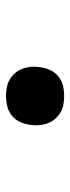

<svg xmlns="http://www.w3.org/2000/svg" viewBox="183 -660 234 640"><g transform="rotate(-90 300.0 -340.0)"><path d="M300 -243Q285 -243 270 -246Q255 -249 242.5 -257Q230 -265 221 -276.5Q212 -288 207.5 -302.5Q203 -317 202.5 -332.5Q202 -348 205 -363Q208 -380 216 -395Q224 -410 238 -420Q252 -430 268 -433.5Q284 -437 300 -437Q315 -437 330 -434Q345 -431 357.5 -423Q370 -415 379 -403.5Q388 -392 392.5 -377.5Q397 -363 397.5 -347.5Q398 -332 395 -317Q392 -300 384 -285Q376 -270 362 -260Q348 -250 332 -246.5Q316 -243 300 -243Z"/></g></svg>

Font: Iosevka HT Extended
Style: Bold Italic
Weight: 700
Width: 7
Italic angle: -9°
Monospace: yes
Designer: Belleve Invis
Foundry: Belleve Invis
Version: Version 32.3.0; ttfautohint (v1.8.4)